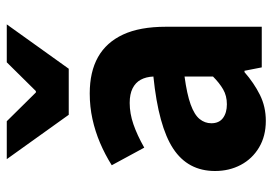

<svg xmlns="http://www.w3.org/2000/svg" viewBox="-139 -654 805 567"><g transform="rotate(-90 263.5 -370.5)"><path d="M190 12Q145 12 111.5 -8Q78 -28 60 -62Q42 -96 42 -138Q42 -218 108 -261.5Q174 -305 321 -320Q320 -342 311.5 -357.5Q303 -373 286 -381.5Q269 -390 243 -390Q212 -390 180 -379Q148 -368 111 -347L59 -443Q91 -463 125 -477.5Q159 -492 195.5 -500Q232 -508 271 -508Q335 -508 378.5 -483.5Q422 -459 445 -409.5Q468 -360 468 -283V0H348L338 -51H334Q302 -23 267 -5.5Q232 12 190 12ZM239 -103Q264 -103 283 -114Q302 -125 321 -144V-228Q269 -221 238.5 -210Q208 -199 195.5 -183.5Q183 -168 183 -149Q183 -126 198.5 -114.5Q214 -103 239 -103ZM208 -570 77 -753H189L274 -667H278L363 -753H475L344 -570Z"/></g></svg>

Font: Source Sans 3 ExtraLight
Style: Bold
Weight: 700
Version: Version 3.052;hotconv 1.1.0;makeotfexe 2.6.0